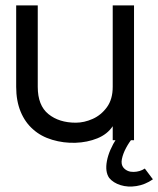

<svg xmlns="http://www.w3.org/2000/svg" viewBox="-20 -520 587 712"><path d="M477 0H398V-52Q378 -22 341 -7Q304 8 260 9.5Q216 11 174 -1.5Q132 -14 103 -40Q73 -66 56.5 -106Q40 -146 40 -198V-500H120V-198Q120 -129 159.5 -97Q199 -65 261 -65Q292 -65 323.5 -79Q355 -93 376.5 -122.5Q398 -152 398 -198V-500H477ZM547 145Q518 165 486 170Q454 175 427 166.5Q400 158 385 140Q369 117 376.5 77Q384 37 413 -8H472Q459 7 447.5 28.5Q436 50 432 70Q428 90 438 102Q452 118 475.5 117.5Q499 117 517 105Z"/></svg>

Font: Kulim Park
Style: Regular
Weight: 400
Designer: Noponies / Dale Sattler
Foundry: Noponies
Version: Version 1.000; ttfautohint (v1.8.3)